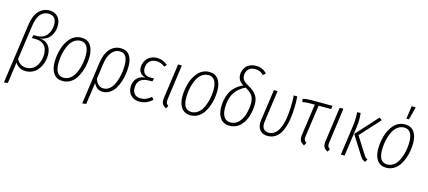

<svg xmlns="http://www.w3.org/2000/svg" viewBox="-66 -1391 4973 2229"><g transform="rotate(15 2420.0 -277.0)"><path d="M22 203.1 124 -520Q139.6 -633.3 193.4 -687.7Q247.1 -742.2 321.8 -741.2Q382.8 -739.7 419.4 -700.9Q456.1 -662.1 456.1 -596.2Q456.1 -518.1 414.8 -463.1Q373.5 -408.2 294.9 -397.9Q355 -396.5 394.5 -353.8Q434.1 -311 434.1 -234.9Q434.1 -200.7 426.5 -166.5Q418.9 -132.3 402.3 -100.1Q385.7 -67.9 362.3 -43.2Q338.9 -18.6 304.4 -3.7Q270 11.2 229 11.2Q147.9 11.2 103 -57.1L67.9 196.8ZM228 -28.8Q260.7 -28.8 288.1 -41.3Q315.4 -53.7 333.7 -74.2Q352.1 -94.7 364.5 -121.8Q377 -148.9 382.6 -176.8Q388.2 -204.6 388.2 -232.9Q388.2 -303.7 350.6 -341.3Q313 -378.9 244.1 -378.9H201.2L210.9 -417H253.9Q293 -417 324 -432.1Q355 -447.3 373.8 -472.7Q392.6 -498 402.3 -529.5Q412.1 -561 412.1 -596.2Q412.1 -647.9 388.2 -674.8Q364.3 -701.7 320.8 -703.1Q293.9 -703.6 270.8 -694.3Q247.6 -685.1 226.8 -664.6Q206.1 -644 190.9 -606.7Q175.8 -569.3 168.9 -518.1L109.9 -102.1Q133.3 -63.5 160.9 -46.1Q188.5 -28.8 228 -28.8Z M674.8 11.2Q604.5 11.2 566.7 -39.3Q528.8 -89.8 528.8 -178.2Q528.8 -215.8 534.4 -254.9Q540 -293.9 551.3 -334.2Q562.5 -374.5 581.5 -409.7Q600.6 -444.8 625.2 -472.4Q649.9 -500 684.6 -516.1Q719.2 -532.2 759.8 -532.2Q829.6 -532.2 867.2 -482.4Q904.8 -432.6 904.8 -344.2Q904.8 -298.8 897.2 -251.7Q889.6 -204.6 871.8 -157Q854 -109.4 828.4 -72.3Q802.7 -35.2 762.9 -12Q723.1 11.2 674.8 11.2ZM675.8 -28.8Q715.3 -28.8 747.6 -50.5Q779.8 -72.3 800 -106.2Q820.3 -140.1 834 -183.8Q847.7 -227.5 853.3 -268.3Q858.9 -309.1 858.9 -347.2Q858.9 -418.9 833.3 -456.5Q807.6 -494.1 758.8 -494.1Q718.8 -494.1 686.5 -472.2Q654.3 -450.2 634 -416.3Q613.8 -382.3 600.1 -338.6Q586.4 -294.9 581.1 -254.2Q575.7 -213.4 575.7 -174.8Q575.7 -28.8 675.8 -28.8Z M1231.4 -532.2Q1299.8 -532.2 1335.7 -485.6Q1371.6 -439 1371.6 -354Q1371.6 -307.6 1364.7 -259.5Q1357.9 -211.4 1341.3 -162.1Q1324.7 -112.8 1300.5 -74.7Q1276.4 -36.6 1238.5 -12.7Q1200.7 11.2 1154.8 11.2Q1116.7 11.2 1089.4 -9.3Q1062 -29.8 1046.9 -64.9L1009.8 196.8L962.9 203.1L1035.6 -312Q1050.3 -417.5 1103 -474.9Q1155.8 -532.2 1231.4 -532.2ZM1154.8 -28.8Q1191.9 -28.8 1221.9 -51.3Q1252 -73.7 1270.5 -108.4Q1289.1 -143.1 1301.8 -187.5Q1314.5 -231.9 1319.6 -273.4Q1324.7 -314.9 1324.7 -354Q1324.7 -494.1 1229.5 -494.1Q1172.4 -494.1 1132.3 -444.6Q1092.3 -395 1079.6 -303.2L1053.7 -117.2Q1084 -28.8 1154.8 -28.8Z M1596.2 11.2Q1534.2 11.2 1495.4 -27.1Q1456.5 -65.4 1456.5 -127.9Q1456.5 -188.5 1490.7 -229.5Q1524.9 -270.5 1592.3 -276.9Q1510.3 -299.3 1510.3 -379.9Q1510.3 -407.2 1520 -433.3Q1529.8 -459.5 1548.3 -481.9Q1566.9 -504.4 1598.4 -518.3Q1629.9 -532.2 1669.4 -532.2Q1739.3 -532.2 1796.4 -482.9L1771.5 -456.1Q1723.6 -494.1 1669.4 -494.1Q1640.1 -494.1 1617.4 -484.1Q1594.7 -474.1 1581.8 -457.3Q1568.8 -440.4 1562.5 -420.9Q1556.2 -401.4 1556.2 -379.9Q1556.2 -338.4 1579.8 -315.2Q1603.5 -292 1652.3 -292H1694.3L1682.6 -253.9H1645.5Q1503.4 -253.9 1503.4 -127.9Q1503.4 -82 1528.8 -55.4Q1554.2 -28.8 1598.1 -28.8Q1637.2 -28.8 1666.3 -41.5Q1695.3 -54.2 1727.5 -80.1L1750.5 -51.8Q1686 11.2 1596.2 11.2Z M1966.3 -522 1909.2 -106Q1904.3 -73.2 1910.2 -56.6Q1916 -40 1936 -27.8L1918.5 6.8Q1881.8 -9.8 1869.4 -35.4Q1856.9 -61 1863.3 -106.9L1921.4 -522Z M2210.9 11.2Q2140.6 11.2 2102.8 -39.3Q2064.9 -89.8 2064.9 -178.2Q2064.9 -215.8 2070.6 -254.9Q2076.2 -293.9 2087.4 -334.2Q2098.6 -374.5 2117.7 -409.7Q2136.7 -444.8 2161.4 -472.4Q2186 -500 2220.7 -516.1Q2255.4 -532.2 2295.9 -532.2Q2365.7 -532.2 2403.3 -482.4Q2440.9 -432.6 2440.9 -344.2Q2440.9 -298.8 2433.3 -251.7Q2425.8 -204.6 2408 -157Q2390.1 -109.4 2364.5 -72.3Q2338.9 -35.2 2299.1 -12Q2259.3 11.2 2210.9 11.2ZM2211.9 -28.8Q2251.5 -28.8 2283.7 -50.5Q2315.9 -72.3 2336.2 -106.2Q2356.4 -140.1 2370.1 -183.8Q2383.8 -227.5 2389.4 -268.3Q2395 -309.1 2395 -347.2Q2395 -418.9 2369.4 -456.5Q2343.8 -494.1 2294.9 -494.1Q2254.9 -494.1 2222.7 -472.2Q2190.4 -450.2 2170.2 -416.3Q2149.9 -382.3 2136.2 -338.6Q2122.6 -294.9 2117.2 -254.2Q2111.8 -213.4 2111.8 -174.8Q2111.8 -28.8 2211.9 -28.8Z M2803.7 -741.2Q2879.9 -741.2 2932.6 -684.1L2903.8 -657.2Q2861.8 -702.1 2803.7 -702.1Q2747.6 -702.1 2720.2 -671.9Q2692.9 -641.6 2692.9 -597.2Q2692.9 -564.9 2710.7 -542Q2728.5 -519 2775.9 -493.2Q2841.8 -457 2871.8 -414.3Q2901.9 -371.6 2901.9 -304.2Q2901.9 -271 2896.7 -236.6Q2891.6 -202.1 2881.1 -166Q2870.6 -129.9 2852.5 -98.6Q2834.5 -67.4 2810.5 -42.5Q2786.6 -17.6 2752.7 -3.2Q2718.8 11.2 2678.7 11.2Q2608.9 11.2 2570.3 -38.8Q2531.7 -88.9 2531.7 -173.8Q2531.7 -223.6 2540.5 -266.6Q2549.3 -309.6 2569.3 -350.3Q2589.4 -391.1 2626.2 -425Q2663.1 -459 2714.8 -482.9Q2679.7 -505.4 2663.3 -532Q2647 -558.6 2647 -595.2Q2647 -623.5 2657 -649.4Q2667 -675.3 2685.8 -696Q2704.6 -716.8 2735.1 -729Q2765.6 -741.2 2803.7 -741.2ZM2748 -465.8Q2706.5 -445.3 2675.8 -418.9Q2645 -392.6 2626.5 -364.7Q2607.9 -336.9 2596.7 -303.7Q2585.4 -270.5 2581.5 -240Q2577.6 -209.5 2577.6 -173.8Q2577.6 -105.5 2604.2 -67.1Q2630.9 -28.8 2680.7 -28.8Q2712.9 -28.8 2740 -42Q2767.1 -55.2 2785.6 -77.6Q2804.2 -100.1 2818.4 -127.9Q2832.5 -155.8 2840.3 -187.3Q2848.1 -218.8 2852.1 -247.8Q2856 -276.9 2856 -304.2Q2856 -361.8 2831.3 -397.7Q2806.6 -433.6 2748 -465.8Z M3353.5 -522Q3357.4 -468.3 3357.4 -443.8Q3357.4 11.2 3137.7 11.2Q3073.7 11.2 3041.7 -32Q3009.8 -75.2 3018.6 -141.1L3072.8 -522H3116.7L3063.5 -140.1Q3056.2 -87.4 3076.7 -58.6Q3097.2 -29.8 3139.6 -28.8Q3170.4 -28.3 3196 -42.2Q3221.7 -56.2 3239.5 -79.3Q3257.3 -102.5 3271 -136.5Q3284.7 -170.4 3292.7 -206.3Q3300.8 -242.2 3305.9 -284.9Q3311 -327.6 3312.7 -365.5Q3314.5 -403.3 3314.5 -443.8Q3314.5 -487.3 3310.5 -522Z M3620.6 -481.9 3567.4 -106Q3562.5 -73.2 3569.1 -56.9Q3575.7 -40.5 3595.7 -27.8L3576.7 6.8Q3540.5 -9.8 3528.1 -35.4Q3515.6 -61 3521.5 -106.9L3574.7 -481.9H3508.8Q3464.8 -481.9 3427.7 -473.1L3420.4 -509.8Q3459 -522 3513.7 -522H3777.8L3771.5 -481.9Z M3908.2 -522 3851.1 -106Q3846.2 -73.2 3852.1 -56.6Q3857.9 -40 3877.9 -27.8L3860.4 6.8Q3823.7 -9.8 3811.3 -35.4Q3798.8 -61 3805.2 -106.9L3863.3 -522Z M4311 8.8Q4289.1 0.5 4275.9 -10.7Q4262.7 -22 4249 -43.9L4105 -272L4340.8 -532.2L4372.1 -508.8L4156.7 -271L4285.2 -67.9Q4297.4 -49.3 4306.2 -40.8Q4314.9 -32.2 4330.1 -25.9ZM4017.1 0 4066.9 -356Q4079.6 -443.4 4071.8 -523.9L4113.8 -526.9Q4125 -447.8 4110.8 -350.1L4062 0Z M4666 -756.8 4714.8 -752.9 4675.3 -600.1H4644ZM4564 11.2Q4493.7 11.2 4455.8 -39.3Q4418 -89.8 4418 -178.2Q4418 -215.8 4423.6 -254.9Q4429.2 -293.9 4440.4 -334.2Q4451.7 -374.5 4470.7 -409.7Q4489.7 -444.8 4514.4 -472.4Q4539.1 -500 4573.7 -516.1Q4608.4 -532.2 4648.9 -532.2Q4718.8 -532.2 4756.3 -482.4Q4793.9 -432.6 4793.9 -344.2Q4793.9 -298.8 4786.4 -251.7Q4778.8 -204.6 4761 -157Q4743.2 -109.4 4717.5 -72.3Q4691.9 -35.2 4652.1 -12Q4612.3 11.2 4564 11.2ZM4564.9 -28.8Q4604.5 -28.8 4636.7 -50.5Q4668.9 -72.3 4689.2 -106.2Q4709.5 -140.1 4723.1 -183.8Q4736.8 -227.5 4742.4 -268.3Q4748 -309.1 4748 -347.2Q4748 -418.9 4722.4 -456.5Q4696.8 -494.1 4647.9 -494.1Q4607.9 -494.1 4575.7 -472.2Q4543.5 -450.2 4523.2 -416.3Q4502.9 -382.3 4489.3 -338.6Q4475.6 -294.9 4470.2 -254.2Q4464.8 -213.4 4464.8 -174.8Q4464.8 -28.8 4564.9 -28.8Z"/></g></svg>

Font: Fira Sans Compressed ExtraLight
Style: Italic
Weight: 250
Width: 3
Italic angle: -8°
Designer: Carrois Corporate & Edenspiekermann AG
Foundry: Carrois Corporate GbR & Edenspiekermann AG
Version: Version 4.203;PS 004.203;hotconv 1.0.88;makeotf.lib2.5.64775